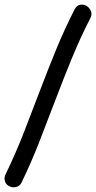

<svg xmlns="http://www.w3.org/2000/svg" viewBox="-30 -775 416 830"><path d="M293 -735.4Q301.8 -752 316.9 -754.4Q332 -756.8 344.2 -749.5Q356.4 -742.2 362.8 -727.5Q369.1 -712.9 360.4 -696.3Q316.4 -610.4 279.8 -521Q243.2 -431.6 209 -341.3Q174.8 -251 139.6 -161.1Q104.5 -71.3 62.5 15.6Q54.7 30.3 38.6 33.7Q22.5 37.1 8.8 29.3Q-5.9 21.5 -9.3 5.9Q-12.7 -9.8 -4.9 -23.4Q37.1 -110.4 72.3 -200.2Q107.4 -290 141.6 -380.4Q175.8 -470.7 212.4 -560.1Q249 -649.4 293 -735.4Z"/></svg>

Font: Schoolbell
Style: Regular
Weight: 400
Designer: Font Diner, Inc
Foundry: Font Diner, Inc
Version: Version 1.001